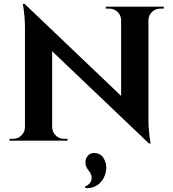

<svg xmlns="http://www.w3.org/2000/svg" viewBox="-20 -735 905 1003"><path d="M532.7 -700.2H835.9L835.4 -689.9H817.4Q792 -689.9 774.2 -672.6Q756.3 -655.3 755.4 -630.4V-113.8Q755.4 -80.6 758.3 -48.6Q761.2 -16.6 764.2 -1L767.1 14.2H757.8L252.4 -467.3V-70.3Q253.4 -45.4 271.2 -27.6Q289.1 -9.8 314.5 -9.8H333V0H29.8V-9.8H48.3Q73.7 -9.8 91.8 -27.6Q109.9 -45.4 110.4 -70.8V-589.8Q110.4 -623 107.4 -654.3Q104.5 -685.5 101.6 -700.2L98.6 -714.8H108.4L612.8 -233.9V-629.4Q612.3 -654.8 594.5 -672.4Q576.7 -689.9 551.3 -689.9H532.7ZM426.8 247.1 424.3 238.8Q451.2 229.5 457.3 204.8Q463.4 180.2 442.9 155.8Q427.7 137.7 426.3 115.7Q424.8 93.8 439.5 78.1Q456.5 59.6 485.1 65.7Q513.7 71.8 525.4 99.1Q538.6 127.4 534.2 155.3Q529.8 183.1 515.6 204.8Q501.5 226.6 477.3 238.5Q453.1 250.5 426.8 247.1Z"/></svg>

Font: Cinzel Bold
Style: Regular
Weight: 700
Designer: Natanael Gama
Version: Version 1.001;PS 001.001;hotconv 1.0.56;makeotf.lib2.0.21325